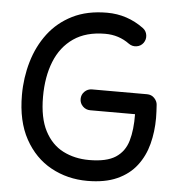

<svg xmlns="http://www.w3.org/2000/svg" viewBox="-53 -754 783 842"><g transform="rotate(5 339.0 -333.0)"><path d="M301.8 -316.9Q301.8 -335.9 315.4 -349.4Q329.1 -362.8 348.1 -362.8H590.3Q609.9 -362.8 622.6 -349.4Q635.3 -335.9 636.2 -320.3Q637.2 -305.2 637.9 -290.8Q638.7 -276.4 638.7 -262.2Q638.7 -201.7 624.5 -147.5Q610.4 -93.3 578.1 -51.3Q545.9 -9.3 492.7 14.6Q439.5 38.6 361.8 38.6Q274.4 38.6 202.1 -1Q129.9 -40.5 86.9 -118.7Q43.9 -196.8 43.9 -312Q43.9 -388.2 64.5 -458.5Q85 -528.8 126.7 -584Q168.5 -639.2 232.7 -671.4Q296.9 -703.6 384.8 -703.6Q474.1 -703.6 546.4 -650.4Q561.5 -639.2 564.2 -620.4Q566.9 -601.6 555.7 -585.9Q544.4 -570.8 525.6 -568.1Q506.8 -565.4 491.2 -576.7Q444.8 -610.8 384.8 -610.8Q300.8 -610.8 245.6 -572.8Q190.4 -534.7 163.6 -467.5Q136.7 -400.4 136.7 -312Q136.7 -219.2 166.5 -162.1Q196.3 -105 247.3 -79.1Q298.3 -53.2 361.8 -53.2Q438.5 -53.2 478.3 -79.1Q518.1 -105 532.2 -153.6Q546.4 -202.1 545.4 -271H348.1Q329.1 -271 315.4 -284.4Q301.8 -297.9 301.8 -316.9Z"/></g></svg>

Font: Mikhak Medium
Style: Regular
Weight: 500
Designer: Amin Abedi
Version: Version 3.3